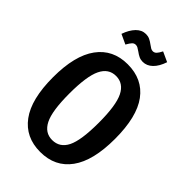

<svg xmlns="http://www.w3.org/2000/svg" viewBox="-269 -1002 1115 1115"><g transform="rotate(45 289.0 -444.5)"><path d="M543 -346Q543 -167 477 -76Q411 15 289 15Q168 15 101.5 -75Q35 -165 35 -345Q35 -523 101.5 -614Q168 -705 289 -705Q411 -705 477 -616Q543 -527 543 -346ZM169 -345Q169 -202 199 -142.5Q229 -83 289 -83Q351 -83 380.5 -142Q410 -201 410 -346Q410 -488 380 -548.5Q350 -609 289 -609Q228 -609 198.5 -548Q169 -487 169 -345ZM279 -801Q266 -810 258.5 -814Q251 -818 242 -818Q229 -818 220 -808.5Q211 -799 198 -776L138 -804Q154 -850 180 -877Q206 -904 240 -904Q257 -904 271 -897.5Q285 -891 301 -879Q313 -870 321 -865.5Q329 -861 338 -861Q351 -861 360.5 -871Q370 -881 381 -903L442 -875Q426 -827 399.5 -801.5Q373 -776 340 -776Q323 -776 309 -782.5Q295 -789 279 -801Z"/></g></svg>

Font: Fira Sans Extra Condensed Medium
Style: Regular
Weight: 500
Width: 1
Designer: Carrois Corporate & Edenspiekermann AG
Foundry: Carrois Corporate GbR & Edenspiekermann AG
Version: Version 4.203